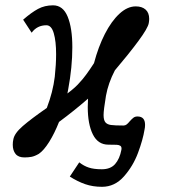

<svg xmlns="http://www.w3.org/2000/svg" viewBox="-20 -572 640 722"><path d="M242.5 92 278 38.5Q295 52 314 58.2Q333 64.5 363 64.5Q395.5 64.5 412.8 45Q430 25.5 436.5 -8.5Q437 -11 437 -13.5Q437 -21 432 -24Q427 -27 419.2 -27.5Q411.5 -28 387.5 -28Q348.5 -28 329.2 -66.5Q310 -105 310 -169.5Q310 -180 311 -201Q259.5 -156 202 -113.5Q185 -70.5 164.8 -38.2Q144.5 -6 126 6.5Q110.5 15.5 98.2 17.8Q86 20 72 20Q49 20 38.5 6.8Q28 -6.5 28 -27.5Q28 -38.5 30 -47Q33.5 -70 65.5 -97.8Q97.5 -125.5 156 -166Q179 -226 186 -283.5Q191 -330 191 -368Q191 -417 182.2 -447Q173.5 -477 154.5 -477Q119.5 -477 99 -449L67 -498Q98 -525 123 -538.5Q148 -552 179.5 -552Q217 -552 234.5 -509.2Q252 -466.5 252 -394.5Q252 -319.5 236.5 -236.5L233.5 -220.5Q265.5 -244.5 281 -263.5Q300.5 -283.5 333.5 -334.5Q349.5 -395.5 374.2 -444Q399 -492.5 429 -520.2Q459 -548 490.5 -548Q514 -548 527.5 -536Q541 -524 541 -501Q541 -494 539.5 -485.5Q536.5 -466.5 500 -417.2Q463.5 -368 412 -307.5Q387 -259.5 378.5 -212Q369.5 -158 369.5 -139.5Q369.5 -120.5 376.2 -112.2Q383 -104 397.2 -102Q411.5 -100 444.5 -100Q451 -100 456.2 -104Q461.5 -108 467.5 -115.5Q476 -125 482 -129.5Q488 -134 497 -134Q525.5 -134 525.5 -102.5Q525.5 -93 523.5 -84.5Q517.5 -47 499 2.8Q480.5 52.5 446 91.5Q411.5 130.5 363.5 130.5Q329 130.5 300.2 120.5Q271.5 110.5 242.5 92Z"/></svg>

Font: JuliaMono Medium
Style: Italic
Weight: 500
Italic angle: -9°
Monospace: yes
Designer: cormullion
Foundry: corm
Version: Version 0.054; ttfautohint (v1.8.4)